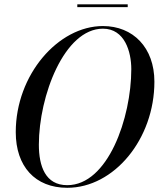

<svg xmlns="http://www.w3.org/2000/svg" viewBox="-20 -884 755 914"><path d="M348 -863.5V-850H588V-863.5ZM300 10C523 10 715 -222 715 -495C715 -658 613 -760 470 -760C257 -760 55 -528 55 -255C55 -92 147 10 300 10ZM470 -747.5C574 -747.5 605 -637 605 -555C605 -323 494 -2.5 300 -2.5C196 -2.5 165 -93 165 -195C165 -427 286 -747.5 470 -747.5Z"/></svg>

Font: Bodoni* 16pt
Style: Italic
Weight: 400
Italic angle: -13°
Version: Version 2.3